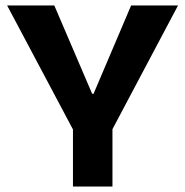

<svg xmlns="http://www.w3.org/2000/svg" viewBox="-20 -680 674 700"><path d="M246 0V-208L6 -660H178L316 -338H321L458 -660H629L390 -209V0Z"/></svg>

Font: Bricolage Grotesque 24pt
Style: Bold
Weight: 700
Designer: Mathieu Triay
Foundry: Atelier Triay
Version: Version 1.001;gftools[0.9.33.dev8+g029e19f]